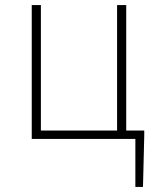

<svg xmlns="http://www.w3.org/2000/svg" viewBox="-20 -547 616 756"><path d="M548 -33V-13L543 189H513V0H105V-527H141V-33H441V-527H477V-33Z"/></svg>

Font: Noto Sans CJK TC Thin
Style: Regular
Weight: 250
Designer: Ryoko NISHIZUKA ???? (kana & ideographs); Paul D. Hunt (Latin, Greek & Cyrillic); Wenlong ZHANG ??? (bopomofo); Sandoll 
Foundry: Adobe Systems Incorporated
Version: Version 1.004 January 19, 2016